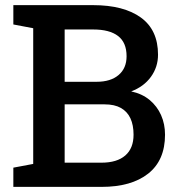

<svg xmlns="http://www.w3.org/2000/svg" viewBox="-20 -731 692 751"><path d="M32.2 0V-75.2L109.9 -89.8V-620.6L32.2 -635.3V-710.9H109.9H344.2Q463.9 -710.9 531 -662.4Q598.1 -613.8 598.1 -517.1Q598.1 -468.8 570.3 -430.4Q542.5 -392.1 493.2 -373.5Q536.1 -364.3 565.4 -339.8Q594.7 -315.4 610.1 -280.5Q625.5 -245.6 625.5 -204.1Q625.5 -104 559.8 -52Q494.1 0 377 0ZM232.9 -94.7H377Q437.5 -94.7 470 -122.8Q502.4 -150.9 502.4 -204.1Q502.4 -241.7 490.2 -268.1Q478 -294.4 453.1 -308.6Q428.2 -322.8 389.2 -322.8H232.9ZM232.9 -411.1H357.9Q412.6 -411.1 443.8 -437.5Q475.1 -463.9 475.1 -511.2Q475.1 -564.5 441.9 -590.1Q408.7 -615.7 344.2 -615.7H232.9Z"/></svg>

Font: Roboto Slab LO Medium
Style: Regular
Weight: 500
Designer: Google
Version: Version 2.000